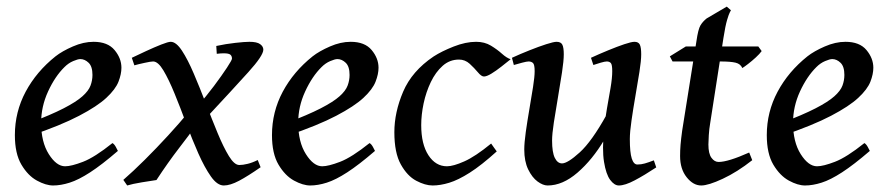

<svg xmlns="http://www.w3.org/2000/svg" viewBox="-20 -548 2707 586"><path d="M350.6 -341.3Q350.6 -321.8 341.6 -298.6Q332.5 -275.4 304.7 -249.5Q276.9 -223.6 221.4 -194.6Q166 -165.5 72.8 -133.8L69.3 -172.4Q135.3 -197.3 174.1 -217.3Q212.9 -237.3 231.7 -254.2Q250.5 -271 256.3 -286.9Q262.2 -302.7 262.2 -319.3Q262.2 -345.2 250.5 -356.4Q238.8 -367.7 225.1 -367.7Q217.8 -367.7 203.4 -361.6Q189 -355.5 176.8 -343.3Q147.9 -314.9 126.7 -268.8Q105.5 -222.7 105.5 -173.3Q105.5 -114.7 128.9 -77.6Q152.3 -40.5 178.7 -40.5Q197.8 -40.5 233.4 -54.2Q269 -67.9 323.2 -111.3Q328.6 -108.4 333.5 -99.6Q338.4 -90.8 339.8 -87.4Q290.5 -44.9 255.1 -22Q219.7 1 192.6 9.5Q165.5 18.1 142.1 18.1Q120.1 18.1 92.8 3.2Q65.4 -11.7 45.4 -45.4Q25.4 -79.1 25.4 -135.7Q25.4 -206.5 58.3 -268.1Q91.3 -329.6 149.4 -376Q169.9 -392.1 202.4 -406.2Q234.9 -420.4 265.6 -420.4Q308.6 -420.4 329.6 -395.3Q350.6 -370.1 350.6 -341.3Z M783.7 -396.5Q783.7 -378.4 738 -327.9Q692.4 -277.3 605.5 -184.1L582 -222.7Q608.9 -253.4 633.1 -285.6Q657.2 -317.9 672.6 -341.3Q688 -364.7 688 -369.1Q688 -377 683.1 -381.1Q678.2 -385.3 662.6 -385.3Q654.3 -385.3 641.6 -383.8L640.1 -407.7Q669.9 -414.1 698.5 -417.2Q727.1 -420.4 741.2 -420.4Q764.2 -420.4 773.9 -413.3Q783.7 -406.2 783.7 -396.5ZM775.4 -37.6Q736.8 -10.7 709.7 3.7Q682.6 18.1 663.1 18.1Q643.1 18.1 623.8 -9.3Q604.5 -36.6 585.4 -79.6Q566.4 -122.6 548.3 -171.1Q530.3 -219.7 512.7 -262.7Q495.1 -305.7 478.8 -333Q462.4 -360.4 447.3 -360.4Q440.4 -360.4 421.4 -356.2Q402.3 -352.1 390.1 -348.6L382.3 -371.6Q401.4 -380.9 426.3 -392.3Q451.2 -403.8 472.2 -412.1Q493.2 -420.4 501 -420.4Q517.6 -420.4 535.4 -393.3Q553.2 -366.2 571.5 -323.2Q589.8 -280.3 608.2 -232.4Q626.5 -184.6 644.3 -141.6Q662.1 -98.6 678.7 -71.5Q695.3 -44.4 710.4 -44.4Q721.2 -44.4 735.6 -47.9Q750 -51.3 766.6 -59.6ZM578.1 -165.5Q559.6 -138.7 526.1 -95.5Q492.7 -52.2 457.5 1.5Q440.9 3.9 412.6 8.5Q384.3 13.2 368.2 18.1L356.4 1Q385.7 -24.4 421.9 -60.3Q458 -96.2 493.4 -134.8Q528.8 -173.3 555.7 -206.1Z M1135.3 -341.3Q1135.3 -321.8 1126.2 -298.6Q1117.2 -275.4 1089.4 -249.5Q1061.5 -223.6 1006.1 -194.6Q950.7 -165.5 857.4 -133.8L854 -172.4Q919.9 -197.3 958.7 -217.3Q997.6 -237.3 1016.4 -254.2Q1035.2 -271 1041 -286.9Q1046.9 -302.7 1046.9 -319.3Q1046.9 -345.2 1035.2 -356.4Q1023.4 -367.7 1009.8 -367.7Q1002.4 -367.7 988 -361.6Q973.6 -355.5 961.4 -343.3Q932.6 -314.9 911.4 -268.8Q890.1 -222.7 890.1 -173.3Q890.1 -114.7 913.6 -77.6Q937 -40.5 963.4 -40.5Q982.4 -40.5 1018.1 -54.2Q1053.7 -67.9 1107.9 -111.3Q1113.3 -108.4 1118.2 -99.6Q1123 -90.8 1124.5 -87.4Q1075.2 -44.9 1039.8 -22Q1004.4 1 977.3 9.5Q950.2 18.1 926.8 18.1Q904.8 18.1 877.4 3.2Q850.1 -11.7 830.1 -45.4Q810.1 -79.1 810.1 -135.7Q810.1 -206.5 843 -268.1Q876 -329.6 934.1 -376Q954.6 -392.1 987.1 -406.2Q1019.5 -420.4 1050.3 -420.4Q1093.3 -420.4 1114.3 -395.3Q1135.3 -370.1 1135.3 -341.3Z M1538.6 -367.2Q1525.9 -356.9 1510 -344.5Q1494.1 -332 1479.7 -323.2Q1465.3 -314.5 1457 -314.5Q1449.2 -314.5 1438.5 -327.4Q1427.7 -340.3 1413.6 -353.3Q1399.4 -366.2 1380.9 -366.2Q1352.5 -366.2 1331.1 -347.2Q1309.6 -328.1 1294.9 -297.6Q1280.3 -267.1 1272.9 -232.4Q1265.6 -197.8 1265.6 -166Q1265.6 -107.9 1287.6 -74.2Q1309.6 -40.5 1344.2 -40.5Q1363.3 -40.5 1397 -55.4Q1430.7 -70.3 1479 -109.9Q1481.9 -105.5 1487.8 -97.4Q1493.7 -89.4 1496.1 -85.9Q1449.2 -43.5 1413.8 -21Q1378.4 1.5 1351.1 9.8Q1323.7 18.1 1300.3 18.1Q1277.8 18.1 1250.5 3.7Q1223.1 -10.7 1203.4 -46.1Q1183.6 -81.5 1183.6 -144.5Q1183.6 -205.1 1210.4 -268.1Q1237.3 -331.1 1303.2 -375.5Q1328.1 -391.6 1364.7 -406Q1401.4 -420.4 1433.1 -420.4Q1459 -420.4 1478.3 -408.7Q1497.6 -397 1512 -384Q1526.4 -371.1 1538.6 -367.2Z M1982.9 -37.1Q1946.8 -13.2 1917.2 2.4Q1887.7 18.1 1868.7 18.1Q1855 18.1 1842.3 1Q1829.6 -16.1 1823.5 -54Q1817.4 -91.8 1823.7 -153.8Q1826.7 -184.1 1832.5 -217Q1838.4 -250 1843.5 -280Q1848.6 -310.1 1848.6 -330.6Q1848.6 -351.1 1844.2 -355.7Q1839.8 -360.4 1832 -360.4Q1826.2 -360.4 1813.5 -356.7Q1800.8 -353 1791 -349.6L1783.7 -371.6Q1809.1 -383.3 1836.4 -394.5Q1863.8 -405.8 1885.5 -413.1Q1907.2 -420.4 1916.5 -420.4Q1928.7 -420.4 1932.9 -411.6Q1937 -402.8 1937 -382.3Q1937 -362.8 1931.6 -328.6Q1926.3 -294.4 1919.4 -255.4Q1912.6 -216.3 1907.5 -180.9Q1902.3 -145.5 1902.3 -123.5Q1902.3 -82.5 1908.2 -64.2Q1914.1 -45.9 1925.3 -45.9Q1937 -45.9 1948 -49.1Q1959 -52.2 1975.6 -58.6ZM1831.1 -197.3 1824.2 -121.1Q1788.1 -60.5 1742.7 -21.2Q1697.3 18.1 1651.4 18.1Q1637.2 18.1 1620.6 5.9Q1604 -6.3 1592 -31Q1580.1 -55.7 1580.1 -91.8Q1580.1 -111.8 1584.7 -145Q1589.4 -178.2 1595.7 -214.8Q1602.1 -251.5 1606.9 -282.7Q1611.8 -314 1611.8 -330.6Q1611.8 -351.1 1606.7 -355.7Q1601.6 -360.4 1593.3 -360.4Q1587.9 -360.4 1573.7 -356.7Q1559.6 -353 1548.3 -349.6L1542.5 -371.6Q1567.9 -383.3 1596.2 -394.5Q1624.5 -405.8 1647.2 -413.1Q1669.9 -420.4 1678.7 -420.4Q1691.9 -420.4 1696.3 -411.6Q1700.7 -402.8 1700.7 -382.3Q1700.7 -362.8 1695.3 -327.1Q1689.9 -291.5 1682.9 -250.7Q1675.8 -210 1670.4 -174.3Q1665 -138.7 1665 -119.1Q1665 -83 1673.3 -66.2Q1681.6 -49.3 1695.3 -49.3Q1712.4 -49.3 1749.3 -82.8Q1786.1 -116.2 1831.1 -197.3Z M2304.7 -392.1Q2298.8 -383.8 2286.9 -372.8Q2274.9 -361.8 2263.2 -352.8Q2251.5 -343.8 2245.6 -340.3Q2240.2 -353 2225.1 -356.7Q2210 -360.4 2178.2 -360.4H2032.7L2024.4 -376L2073.2 -406.2H2294.4ZM2275.9 -59.1Q2230 -22.9 2186 -2.4Q2142.1 18.1 2120.1 18.1Q2095.7 18.1 2075.7 -7.1Q2055.7 -32.2 2055.7 -71.8Q2055.7 -88.9 2057.1 -106.4Q2058.6 -124 2062 -148.9L2105.5 -421.9Q2110.8 -459 2117.9 -470.7Q2125 -482.4 2136.7 -491.7L2198.2 -527.8L2210.9 -516.6Q2210.9 -516.6 2207.8 -511Q2204.6 -505.4 2199.2 -487.3Q2193.8 -469.2 2188 -432.1L2147.5 -171.9Q2144.5 -154.8 2143.3 -135.3Q2142.1 -115.7 2142.1 -106.9Q2142.1 -79.1 2151.4 -66.4Q2160.6 -53.7 2173.3 -53.7Q2202.1 -53.7 2266.6 -82.5Z M2645.5 -341.3Q2645.5 -321.8 2636.5 -298.6Q2627.4 -275.4 2599.6 -249.5Q2571.8 -223.6 2516.4 -194.6Q2460.9 -165.5 2367.7 -133.8L2364.3 -172.4Q2430.2 -197.3 2469 -217.3Q2507.8 -237.3 2526.6 -254.2Q2545.4 -271 2551.3 -286.9Q2557.1 -302.7 2557.1 -319.3Q2557.1 -345.2 2545.4 -356.4Q2533.7 -367.7 2520 -367.7Q2512.7 -367.7 2498.3 -361.6Q2483.9 -355.5 2471.7 -343.3Q2442.9 -314.9 2421.6 -268.8Q2400.4 -222.7 2400.4 -173.3Q2400.4 -114.7 2423.8 -77.6Q2447.3 -40.5 2473.6 -40.5Q2492.7 -40.5 2528.3 -54.2Q2564 -67.9 2618.2 -111.3Q2623.5 -108.4 2628.4 -99.6Q2633.3 -90.8 2634.8 -87.4Q2585.4 -44.9 2550 -22Q2514.6 1 2487.5 9.5Q2460.4 18.1 2437 18.1Q2415 18.1 2387.7 3.2Q2360.4 -11.7 2340.3 -45.4Q2320.3 -79.1 2320.3 -135.7Q2320.3 -206.5 2353.3 -268.1Q2386.2 -329.6 2444.3 -376Q2464.8 -392.1 2497.3 -406.2Q2529.8 -420.4 2560.5 -420.4Q2603.5 -420.4 2624.5 -395.3Q2645.5 -370.1 2645.5 -341.3Z"/></svg>

Font: Dai Banna SIL
Style: Italic
Weight: 400
Italic angle: -11°
Designer: Victor Gaultney
Foundry: SIL International
Version: Version 4.000